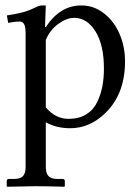

<svg xmlns="http://www.w3.org/2000/svg" viewBox="-20 -462 519 710"><path d="M149.4 -314.5V-64.9Q185.1 -22.5 233.4 -22.5Q271.5 -22.5 298.3 -38.8Q325.2 -55.2 338.9 -83.5Q352.5 -111.8 358.4 -142.1Q364.3 -172.4 364.3 -208.5Q364.3 -295.9 333 -345.9Q301.8 -396 254.4 -396Q226.6 -396 195.8 -373.8Q165 -351.6 149.4 -314.5ZM74.7 155.8V-336.9Q74.7 -363.3 69.1 -372.8Q63.5 -382.3 52.2 -382.3Q34.7 -382.3 10.3 -377.4L5.4 -404.8Q51.3 -412.6 69.1 -417.7Q86.9 -422.9 109.4 -433.6Q125 -441.9 134.3 -441.9H149.4L146.5 -361.8H149.4Q201.7 -441.9 280.8 -441.9Q327.6 -441.9 365.2 -412.1Q402.8 -382.3 422.6 -335.4Q442.4 -288.6 442.4 -235.4Q442.4 -116.7 372.1 -46.4Q313.5 12.2 239.3 12.2Q189 12.2 149.4 -9.8V155.8Q149.4 178.2 159.2 189Q168.9 199.7 192.4 199.7H211.4Q219.7 199.7 219.7 208V226.6L217.8 228.5Q149.4 226.6 110.4 226.6L6.8 228.5L4.9 226.6V208Q4.9 199.7 12.7 199.7H31.7Q55.7 199.7 65.2 189Q74.7 178.2 74.7 155.8Z"/></svg>

Font: Libertinage
Style: l
Weight: 400
Designer: OSP
Foundry: OSP
Version: Version 1.0; 2008; OFL relea